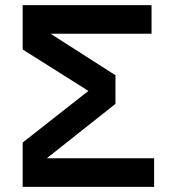

<svg xmlns="http://www.w3.org/2000/svg" viewBox="-20 -725 654 745"><path d="M68 0V-172L361 -402L363 -347L68 -533V-705H568V-594H178V-593L428 -433V-322L163 -112V-111H578V0Z"/></svg>

Font: TikTok Sans 24pt SemiBold
Style: Regular
Weight: 600
Version: Version 4.000